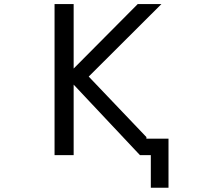

<svg xmlns="http://www.w3.org/2000/svg" viewBox="-20 -752 1040 933"><path d="M691.4 -78.1H798.8V160.2H712.9V2H697.3H660.2L337.9 -340.8V2H245.1V-732.4H337.9V-418.9L649.4 -732.4H764.6L411.1 -379.9L691.4 -85.9Z"/></svg>

Font: Gen Shin Gothic Monospace Regular
Style: Regular
Weight: 400
Designer: [Source Han Sans]
Ryoko NISHIZUKA  (kana & ideographs); Paul D. Hunt (Latin, Greek & Cyrillic); Wenlong ZHANG  (bopomofo
Version: Version 1.002.20150607